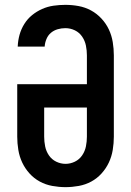

<svg xmlns="http://www.w3.org/2000/svg" viewBox="-20 -763 540 791"><path d="M250 8Q223 8 195.5 3Q168 -2 144 -15Q120 -28 101.5 -48.5Q83 -69 71.5 -93.5Q60 -118 55.5 -145.5Q51 -173 51 -200V-416H338V-535Q338 -555 334 -575Q330 -595 318.5 -612Q307 -629 288.5 -638Q270 -647 249 -647Q233 -647 217.5 -642.5Q202 -638 190 -628Q178 -618 171.5 -602.5Q165 -587 164 -571H53Q54 -596 60.5 -619.5Q67 -643 80 -664Q93 -685 112 -700.5Q131 -716 153.5 -726Q176 -736 200.5 -739.5Q225 -743 249 -743Q277 -743 304 -738Q331 -733 355 -720Q379 -707 398 -686.5Q417 -666 428.5 -641.5Q440 -617 444.5 -589.5Q449 -562 449 -535V-200Q449 -173 444.5 -145.5Q440 -118 428.5 -93.5Q417 -69 398.5 -48.5Q380 -28 356 -15Q332 -2 304.5 3Q277 8 250 8ZM250 -88Q270 -88 288.5 -97Q307 -106 318.5 -123Q330 -140 334 -160Q338 -180 338 -200V-320H162V-200Q162 -180 166 -160Q170 -140 181.5 -123Q193 -106 211.5 -97Q230 -88 250 -88Z"/></svg>

Font: Iosevka Curly
Style: Bold
Weight: 700
Monospace: yes
Designer: Belleve Invis
Foundry: Belleve Invis
Version: Version 22.1.2; ttfautohint (v1.8.4)